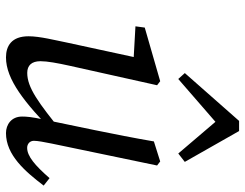

<svg xmlns="http://www.w3.org/2000/svg" viewBox="-106 -676 796 623"><g transform="rotate(90 291.5 -365.0)"><path d="M166.7 13.1C238.7 13.1 313.9 -47.7 412.3 -143.6L412.1 -171.7C313.3 -91.5 264.6 -55.9 217 -55.9C193.1 -55.9 179.1 -69.8 179.1 -98.8C179.1 -120.7 185 -153.4 194 -194L257.1 -477.2L244 -487.3L70 -437.2L65.9 -407L177.5 -400.7L170.2 -422.9L119 -186.4C111.1 -146.6 98.2 -97 98.2 -60.2C98.2 -5.2 129.4 13.1 166.7 13.1ZM412.3 13.1C483.6 13.1 536.9 -49.1 582.7 -109.2L558.5 -128.3C516.7 -80.4 487 -55.6 460.2 -55.6C448.3 -55.6 437.4 -63.5 437.4 -77.5C437.4 -89.5 441.3 -110.3 446.3 -135.1L517.5 -477.2L504.3 -487.3L439.4 -466.8C428.5 -403.1 415.6 -338.5 402.7 -274.9L368.7 -111C359.8 -70.4 358.7 -53.3 358.7 -39C358.7 -4.4 384.9 13.1 412.3 13.1ZM478.6 -546 505.8 -567.1 405.7 -743.3H372.8L217.6 -567.2L236.8 -545.9L402.8 -690H355.8L478.6 -546Z"/></g></svg>

Font: Source Serif Variable
Style: Italic
Weight: 389
Italic angle: -12°
Designer: Frank Grießhammer
Foundry: Adobe Systems Incorporated
Version: Version 3.001;hotconv 1.0.111;makeotfexe 2.5.65597